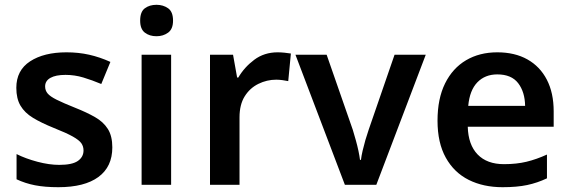

<svg xmlns="http://www.w3.org/2000/svg" viewBox="-20 -770 2374 800"><path d="M448 -156Q448 -75 390 -32.5Q332 10 223 10Q167 10 126 2Q85 -6 49 -23V-128Q87 -109 136 -96Q185 -83 227 -83Q281 -83 304.5 -99.5Q328 -116 328 -143Q328 -160 319 -173Q310 -186 283.5 -201Q257 -216 204 -237Q152 -258 117.5 -279Q83 -300 65.5 -329.5Q48 -359 48 -404Q48 -477 105.5 -514.5Q163 -552 257 -552Q307 -552 351.5 -542Q396 -532 440 -512L402 -420Q364 -436 327.5 -447Q291 -458 253 -458Q212 -458 190 -445.5Q168 -433 168 -410Q168 -393 178.5 -380.5Q189 -368 216 -354.5Q243 -341 293 -321Q341 -302 376 -282Q411 -262 429.5 -232.5Q448 -203 448 -156Z M693 -542V0H570V-542ZM632 -750Q660 -750 680.5 -735.5Q701 -721 701 -684Q701 -649 680.5 -634Q660 -619 632 -619Q603 -619 583.5 -634Q564 -649 564 -684Q564 -721 583.5 -735.5Q603 -750 632 -750Z M1137 -552Q1149 -552 1165 -550.5Q1181 -549 1192 -547L1181 -432Q1172 -434 1157.5 -436Q1143 -438 1131 -438Q1092 -438 1056.5 -420.5Q1021 -403 999.5 -368.5Q978 -334 978 -281V0H855V-542H951L968 -447H973Q998 -490 1039.5 -521Q1081 -552 1137 -552Z M1417 0 1211 -542H1341L1450 -229Q1456 -209 1462.5 -186Q1469 -163 1473.5 -141.5Q1478 -120 1480 -104H1484Q1486 -121 1491 -142.5Q1496 -164 1502.5 -186.5Q1509 -209 1516 -229L1624 -542H1754L1548 0Z M2052 -552Q2125 -552 2177.5 -522.5Q2230 -493 2258.5 -438Q2287 -383 2287 -306V-242H1929Q1931 -167 1970 -126.5Q2009 -86 2080 -86Q2132 -86 2173.5 -96Q2215 -106 2259 -126V-27Q2219 -8 2176.5 1Q2134 10 2074 10Q1994 10 1933 -20.5Q1872 -51 1837.5 -113Q1803 -175 1803 -267Q1803 -359 1834.5 -422.5Q1866 -486 1922 -519Q1978 -552 2052 -552ZM2052 -460Q2001 -460 1969 -427Q1937 -394 1931 -329H2168Q2167 -387 2139 -423.5Q2111 -460 2052 -460Z"/></svg>

Font: Noto Sans New Tai Lue SemiBold
Style: Regular
Weight: 600
Version: Version 2.003